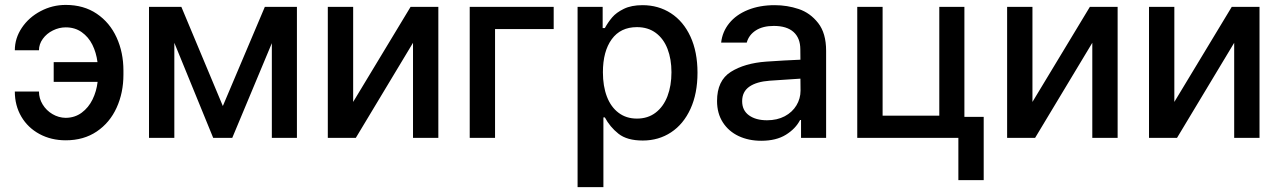

<svg xmlns="http://www.w3.org/2000/svg" viewBox="-20 -558 5181 777"><path d="M137.7 -354.5H40Q40 -403.3 68.4 -445.6Q96.7 -487.8 144.3 -512.9Q191.9 -538.1 246.1 -538.1Q318.8 -538.1 371.6 -502.4Q424.3 -466.8 451.9 -406.2Q479.5 -345.7 479.5 -272.5V-255.9Q479.5 -182.6 451.9 -122.1Q424.3 -61.5 371.6 -25.9Q318.8 9.8 246.1 9.8Q187 9.8 139.9 -15.6Q92.8 -41 66.4 -85.9Q40 -130.9 40 -187.5H137.7Q137.7 -159.7 152.6 -135.3Q167.5 -110.8 192.4 -96.2Q217.3 -81.5 246.1 -81.1Q283.2 -81.5 310.8 -102.1Q338.4 -122.6 354.5 -155.5Q370.6 -188.5 375 -226.6H197.3V-306.6H374.5Q369.6 -345.2 353.8 -377Q337.9 -408.7 310.5 -428Q283.2 -447.3 246.1 -447.3Q219.2 -447.3 194.1 -434.8Q168.9 -422.4 153.3 -400.9Q137.7 -379.4 137.7 -354.5Z M1051.8 -530.3H1181.6V0H1080.1V-383.3L919.9 0H842.8L685.5 -384.8V0H583V-530.3H713.9L881.8 -128.9Z M1641.6 -530.3H1753.9V0H1651.4V-384.8L1419.9 0H1306.6V-530.3H1409.2V-145.5Z M2220.7 -440.4H1983.4V0H1880.9V-530.3H2220.7Z M2317.4 -530.3H2418.9V-444.3H2427.7Q2440.9 -468.3 2457.5 -487.8Q2474.1 -507.3 2504.6 -522.2Q2535.2 -537.1 2580.1 -537.1Q2644.5 -537.1 2695.1 -504.4Q2745.6 -471.7 2774.2 -409.9Q2802.7 -348.1 2802.7 -263.7Q2802.7 -179.7 2774.4 -117.7Q2746.1 -55.7 2695.8 -22.5Q2645.5 10.7 2581.1 10.7Q2517.6 10.7 2482.9 -16.8Q2448.2 -44.4 2427.7 -83H2421.9V199.2H2317.4ZM2557.6 -78.1Q2602.1 -78.1 2633.5 -102.3Q2665 -126.5 2681.2 -168.9Q2697.3 -211.4 2697.3 -265.6Q2697.3 -318.8 2681.4 -360.1Q2665.5 -401.4 2634 -424.8Q2602.5 -448.2 2557.6 -448.2Q2491.2 -448.2 2455.6 -399.2Q2419.9 -350.1 2419.9 -265.6Q2419.9 -209.5 2436 -167.2Q2452.1 -125 2483.2 -101.6Q2514.2 -78.1 2557.6 -78.1Z M3080.1 -308.6Q3113.3 -311 3152.6 -313.2Q3191.9 -315.4 3219.2 -316.4L3218.8 -358.4Q3218.8 -403.8 3191.4 -428.5Q3164.1 -453.1 3111.3 -453.1Q3066.9 -453.1 3038.6 -434.8Q3010.3 -416.5 3002 -385.7H2898.4Q2903.3 -429.7 2931.2 -464.1Q2959 -498.5 3006.6 -517.8Q3054.2 -537.1 3115.2 -537.1Q3165.5 -537.1 3212.2 -521.5Q3258.8 -505.9 3291 -464.8Q3323.2 -423.8 3323.2 -352.5V0H3221.7V-72.3H3217.8Q3199.7 -37.1 3160.4 -12.7Q3121.1 11.7 3060.5 11.7Q3009.8 11.7 2969.2 -7.3Q2928.7 -26.4 2905.3 -62.7Q2881.8 -99.1 2881.8 -149.4Q2881.8 -231.9 2937.5 -267.1Q2993.2 -302.2 3080.1 -308.6ZM3084 -71.3Q3125 -71.3 3155.8 -87.6Q3186.5 -104 3203.1 -131.6Q3219.7 -159.2 3219.7 -191.4L3219.2 -239.7L3094.7 -231.4Q3041.5 -227.5 3012.5 -207.3Q2983.4 -187 2983.4 -148.4Q2983.4 -111.3 3011 -91.3Q3038.6 -71.3 3084 -71.3Z M3882.8 -85H3960.9V170.9H3858.4V0H3449.2V-530.3H3551.8V-89.8H3781.2V-530.3H3882.8Z M4390.6 -530.3H4502.9V0H4400.4V-384.8L4168.9 0H4055.7V-530.3H4158.2V-145.5Z M4964.8 -530.3H5077.1V0H4974.6V-384.8L4743.2 0H4629.9V-530.3H4732.4V-145.5Z"/></svg>

Font: Pretendard GOV Medium
Style: Regular
Weight: 500
Designer: Base glyphs from Inter by Rasmus Andersson; Hangeul glyphs from Noto Sans CJK(Source Han Sans) by Jang Soo-young and Kan
Foundry: Kil Hyung-jin
Version: Version 1.309